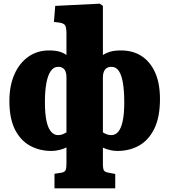

<svg xmlns="http://www.w3.org/2000/svg" viewBox="-20 -806 920 1043"><path d="M276 217V138L314 132Q331 129 336 119Q341 109 341 84V-5Q325 3 303 8.5Q281 14 259 14Q195 14 143 -14.5Q91 -43 61 -103Q31 -163 31 -257Q31 -340 58 -401.5Q85 -463 133.5 -497.5Q182 -532 246 -532Q282 -532 304.5 -525Q327 -518 341 -507V-622Q341 -655 334.5 -667Q328 -679 304 -683L273 -687L280 -774L522 -786L539 -774V-507Q553 -517 576.5 -524.5Q600 -532 637 -532Q702 -532 749 -501.5Q796 -471 822.5 -412.5Q849 -354 849 -268Q849 -170 818.5 -107.5Q788 -45 736 -15.5Q684 14 618 14Q597 14 576.5 9Q556 4 539 -4V84Q539 112 545 120.5Q551 129 569 132L606 139V217ZM294 -72Q308 -72 319 -76Q330 -80 341 -87V-388Q341 -405 336 -417.5Q331 -430 321 -436.5Q311 -443 296 -443Q271 -443 255 -419Q239 -395 231.5 -352.5Q224 -310 224 -252Q224 -186 233 -146.5Q242 -107 258.5 -89.5Q275 -72 294 -72ZM585 -72Q607 -72 622.5 -90.5Q638 -109 646.5 -148Q655 -187 655 -250Q655 -311 648 -354Q641 -397 626 -420Q611 -443 585 -443Q570 -443 560 -436.5Q550 -430 544.5 -417.5Q539 -405 539 -388V-87Q550 -80 561 -76Q572 -72 585 -72Z"/></svg>

Font: Literata 18pt ExtraBold
Style: Regular
Weight: 800
Designer: Latin by Veronika Burian and Jose Scaglione. Greek by Irene Vlachou. Cyrillic by Vera Evstafieva.
Foundry: TypeTogether
Version: Version 3.103;gftools[0.9.29]